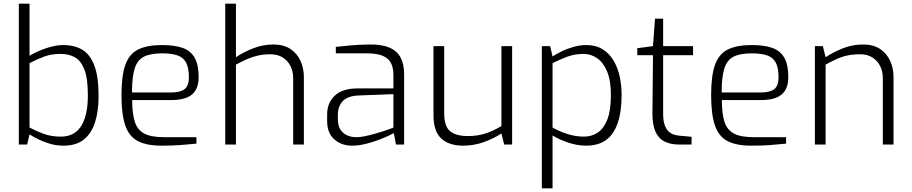

<svg xmlns="http://www.w3.org/2000/svg" viewBox="-20 -783 4938 1040"><path d="M324 6Q286 6 251.5 -4Q217 -14 188.5 -28Q160 -42 140 -55L127 0H82V-763H140V-481Q180 -505 230.5 -522Q281 -539 322 -539Q385 -539 427.5 -512.5Q470 -486 492 -425.5Q514 -365 514 -263Q514 -182 495 -121.5Q476 -61 434.5 -27.5Q393 6 324 6ZM309 -43Q358 -43 390.5 -68Q423 -93 439.5 -143Q456 -193 456 -265Q456 -359 437 -407Q418 -455 385 -473Q352 -491 309 -491Q259 -491 220.5 -477Q182 -463 140 -441V-92Q174 -74 215.5 -58.5Q257 -43 309 -43Z M855 6Q773 6 725.5 -19.5Q678 -45 658 -105Q638 -165 638 -268Q638 -373 659 -432Q680 -491 728.5 -515Q777 -539 858 -539Q926 -539 969.5 -523.5Q1013 -508 1034.5 -470Q1056 -432 1056 -365Q1056 -320 1038.5 -292.5Q1021 -265 988 -253Q955 -241 910 -241H696Q696 -168 710 -124Q724 -80 760.5 -60Q797 -40 868 -40H1044V-5Q996 0 953.5 3Q911 6 855 6ZM695 -282H906Q955 -282 979 -299.5Q1003 -317 1003 -365Q1003 -415 988.5 -443Q974 -471 942.5 -482.5Q911 -494 858 -494Q795 -494 759.5 -476Q724 -458 709.5 -412Q695 -366 695 -282Z M1200 0V-763H1258V-473Q1297 -500 1350.5 -521Q1404 -542 1461 -542Q1516 -542 1552.5 -518Q1589 -494 1607.5 -453.5Q1626 -413 1626 -366V0H1568V-361Q1568 -397 1553 -426Q1538 -455 1511 -472Q1484 -489 1445 -489Q1407 -489 1376.5 -482Q1346 -475 1318 -462.5Q1290 -450 1258 -433V0Z M1887 6Q1829 6 1790.5 -28.5Q1752 -63 1752 -127V-163Q1752 -226 1793.5 -265Q1835 -304 1916 -304H2111V-378Q2111 -414 2098.5 -440Q2086 -466 2055 -480Q2024 -494 1966 -494H1799V-529Q1832 -533 1877.5 -537Q1923 -541 1982 -542Q2047 -543 2088.5 -525.5Q2130 -508 2149.5 -472Q2169 -436 2169 -381V0H2125L2113 -62Q2110 -60 2088.5 -49.5Q2067 -39 2033 -26Q1999 -13 1961 -3.5Q1923 6 1887 6ZM1907 -40Q1927 -39 1953.5 -44.5Q1980 -50 2007 -57.5Q2034 -65 2057.5 -72.5Q2081 -80 2095.5 -86Q2110 -92 2111 -92V-273L1925 -266Q1863 -264 1836.5 -235Q1810 -206 1810 -162V-137Q1810 -101 1825 -79.5Q1840 -58 1862.5 -49Q1885 -40 1907 -40Z M2489 6Q2412 6 2370 -33Q2328 -72 2328 -158V-533H2386V-171Q2386 -97 2419 -71.5Q2452 -46 2514 -46Q2566 -46 2608 -59.5Q2650 -73 2696 -100V-533H2754V0H2711L2696 -60Q2655 -33 2601.5 -13.5Q2548 6 2489 6Z M2915 237V-533H2960L2973 -477Q2990 -489 3020.5 -504Q3051 -519 3086.5 -529Q3122 -539 3155 -539Q3208 -539 3244.5 -516Q3281 -493 3304 -454Q3327 -415 3337 -367Q3347 -319 3347 -268Q3347 -177 3325.5 -115.5Q3304 -54 3262 -24Q3220 6 3155 6Q3109 6 3061 -9.5Q3013 -25 2973 -49V237ZM3142 -43Q3185 -43 3217.5 -64.5Q3250 -86 3269.5 -135Q3289 -184 3289 -268Q3289 -348 3268 -397Q3247 -446 3213.5 -468.5Q3180 -491 3142 -491Q3091 -491 3049 -474.5Q3007 -458 2973 -441V-92Q3012 -70 3055.5 -56.5Q3099 -43 3142 -43Z M3659 0Q3611 0 3578.5 -17Q3546 -34 3530 -71Q3514 -108 3514 -167L3517 -484H3432V-522L3517 -533L3528 -682H3572V-533H3734V-484H3572V-167Q3572 -129 3580.5 -105.5Q3589 -82 3602.5 -70Q3616 -58 3631.5 -53.5Q3647 -49 3661 -48L3726 -42V0Z M4049 6Q3967 6 3919.5 -19.5Q3872 -45 3852 -105Q3832 -165 3832 -268Q3832 -373 3853 -432Q3874 -491 3922.5 -515Q3971 -539 4052 -539Q4120 -539 4163.5 -523.5Q4207 -508 4228.5 -470Q4250 -432 4250 -365Q4250 -320 4232.5 -292.5Q4215 -265 4182 -253Q4149 -241 4104 -241H3890Q3890 -168 3904 -124Q3918 -80 3954.5 -60Q3991 -40 4062 -40H4238V-5Q4190 0 4147.5 3Q4105 6 4049 6ZM3889 -282H4100Q4149 -282 4173 -299.5Q4197 -317 4197 -365Q4197 -415 4182.5 -443Q4168 -471 4136.5 -482.5Q4105 -494 4052 -494Q3989 -494 3953.5 -476Q3918 -458 3903.5 -412Q3889 -366 3889 -282Z M4394 0V-533H4437L4452 -473Q4492 -500 4544.5 -521Q4597 -542 4655 -542Q4711 -542 4747.5 -517.5Q4784 -493 4802 -452.5Q4820 -412 4820 -366V0H4762V-360Q4762 -397 4747 -426Q4732 -455 4705 -472Q4678 -489 4639 -489Q4601 -489 4570.5 -482.5Q4540 -476 4511.5 -463Q4483 -450 4452 -433V0Z"/></svg>

Font: Exo Thin Light
Style: Regular
Weight: 300
Version: Version 2.000